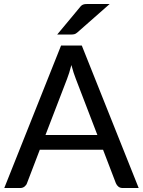

<svg xmlns="http://www.w3.org/2000/svg" viewBox="-20 -947 720 967"><path d="M1.5 0ZM678.5 0H598.5Q585 0 576.5 -6.8Q568 -13.5 563.5 -24.5L499 -193H180.5L116 -24.5Q113 -15 103.8 -7.5Q94.5 0 81.5 0H1.5L287.5 -717.5H392ZM209 -267H470.5L362 -549.5Q356.5 -563 350.8 -580.8Q345 -598.5 339.5 -619.5Q334 -598.5 328.5 -580.5Q323 -562.5 317.5 -549ZM532.5 -927 369.5 -783.5Q361.5 -776.5 354.5 -774.8Q347.5 -773 336 -773H268L382 -910Q386.5 -916 390.5 -919.2Q394.5 -922.5 399.5 -924.2Q404.5 -926 410.8 -926.5Q417 -927 425.5 -927Z"/></svg>

Font: Lato Medium
Style: Regular
Weight: 500
Designer: Lukasz Dziedzic
Foundry: tyPoland Lukasz Dziedzic
Version: Version 2.006; 2014-01-15